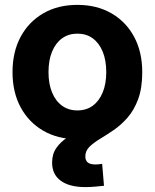

<svg xmlns="http://www.w3.org/2000/svg" viewBox="-20 -553 628 779"><path d="M293.9 11.7Q214.8 11.7 155.8 -22.5Q96.7 -56.6 63.7 -117.7Q30.8 -178.7 30.8 -260.3Q30.8 -342.3 63.7 -403.6Q96.7 -464.8 155.8 -499Q214.8 -533.2 293.9 -533.2Q373 -533.2 432.1 -499Q491.2 -464.8 524.2 -403.6Q557.1 -342.3 557.1 -260.3Q557.1 -178.7 524.2 -117.7Q491.2 -56.6 432.1 -22.5Q373 11.7 293.9 11.7ZM293.9 -105Q330.1 -105 356.2 -124Q382.3 -143.1 396.7 -178Q411.1 -212.9 411.1 -260.3Q411.1 -308.6 396.7 -343.5Q382.3 -378.4 356.2 -397.5Q330.1 -416.5 293.9 -416.5Q258.3 -416.5 231.9 -397.5Q205.6 -378.4 191.2 -343.5Q176.8 -308.6 176.8 -260.3Q176.8 -212.9 191.2 -178Q205.6 -143.1 231.9 -124Q258.3 -105 293.9 -105ZM326.7 206.1Q261.7 206.1 226.6 180.4Q191.4 154.8 191.4 106.9Q191.4 71.8 208.5 47.4Q225.6 22.9 253.9 4.2Q282.2 -14.6 316.2 -31.5Q350.1 -48.3 383.8 -67.6Q417.5 -86.9 445.8 -112.3Q474.1 -137.7 491.2 -173.6Q508.3 -209.5 508.3 -260.3H557.1Q557.1 -195.3 540.5 -150.6Q523.9 -106 497.6 -75.9Q471.2 -45.9 441.7 -25.6Q412.1 -5.4 385.7 10.5Q359.4 26.4 342.8 42.7Q326.2 59.1 326.2 82Q326.2 97.7 335.9 106Q345.7 114.3 368.2 114.3Q375 114.3 381.6 113.5Q388.2 112.8 394.5 111.8L401.9 200.7Q386.2 202.6 365.5 204.3Q344.7 206.1 326.7 206.1Z"/></svg>

Font: Inter 28pt
Style: Bold
Weight: 700
Designer: Rasmus Andersson
Foundry: rsms
Version: Version 4.001;git-66647c0bb